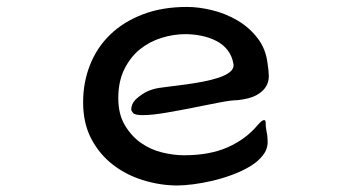

<svg xmlns="http://www.w3.org/2000/svg" viewBox="-20 -495 1040 565"><path d="M530.3 -474.6Q565.4 -474.6 605 -464.8Q644.5 -455.1 679.2 -434.6Q713.9 -414.1 738.3 -382.3Q762.7 -350.6 767.6 -306.6Q770.5 -289.1 771 -272Q771.5 -254.9 762.7 -240.2Q753.9 -225.6 734.4 -214.8Q714.8 -204.1 678.7 -200.2Q661.1 -200.2 625.5 -193.4Q589.8 -186.5 548.8 -178.2Q507.8 -169.9 467.3 -163.1Q426.8 -156.2 399.4 -156.2Q377 -156.2 371.6 -162.6Q366.2 -168.9 366.2 -172.9Q366.2 -188.5 378.9 -202.1Q397.5 -218.8 413.6 -226.1Q429.7 -233.4 448.2 -236.3Q460 -238.3 481.4 -240.7Q502.9 -243.2 527.8 -246.6Q552.7 -250 578.1 -254.9Q603.5 -259.8 624 -266.6Q644.5 -273.4 656.7 -283.2Q668.9 -293 667 -306.6Q663.1 -330.1 649.9 -347.2Q636.7 -364.3 616.7 -374.5Q596.7 -384.8 573.2 -389.6Q549.8 -394.5 525.4 -394.5Q491.2 -394.5 456.1 -383.8Q420.9 -373 392.6 -350.6Q364.3 -328.1 346.2 -292Q328.1 -255.9 328.1 -206.1Q328.1 -159.2 347.2 -127Q366.2 -94.7 394.5 -74.7Q422.9 -54.7 457 -46.4Q491.2 -38.1 521.5 -38.1Q597.7 -38.1 650.9 -62Q704.1 -85.9 738.3 -127Q746.1 -135.7 750 -138.7Q753.9 -141.6 757.8 -141.6Q761.7 -141.6 761.7 -133.8Q761.7 -120.1 764.6 -106.9Q767.6 -93.8 767.6 -77.1Q767.6 -55.7 753.4 -37.6Q739.3 -19.5 715.8 -5.4Q692.4 8.8 663.1 19.5Q633.8 30.3 604.5 37.1Q575.2 43.9 547.9 47.4Q520.5 50.8 502 50.8Q452.1 50.8 402.3 35.6Q352.5 20.5 313 -9.8Q273.4 -40 249 -85.9Q224.6 -131.8 224.6 -194.3Q224.6 -252 244.6 -303.2Q264.6 -354.5 303.7 -392.6Q342.8 -430.7 399.9 -452.6Q457 -474.6 530.3 -474.6Z"/></svg>

Font: JasonHandwriting1
Style: Regular
Weight: 400
Version: Version 1.48.20